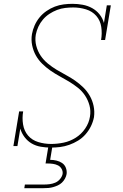

<svg xmlns="http://www.w3.org/2000/svg" viewBox="-20 -763 640 1003"><path d="M246 8Q219 8 193 3.5Q167 -1 145.5 -13.5Q124 -26 108.5 -46.5Q93 -67 86 -91L71 0H50L80 -181H101Q95 -147 100.5 -113Q106 -79 126.5 -55Q147 -31 179.5 -21Q212 -11 247 -11Q280 -11 313 -18Q346 -25 375.5 -43.5Q405 -62 425 -91.5Q445 -121 450 -154Q455 -184 447.5 -212Q440 -240 424.5 -263.5Q409 -287 387 -304.5Q365 -322 341 -336.5Q317 -351 292 -364.5Q267 -378 244 -394Q221 -410 201 -429.5Q181 -449 167.5 -473Q154 -497 148 -526Q142 -555 147 -585Q151 -608 161 -630.5Q171 -653 186.5 -672Q202 -691 223 -705.5Q244 -720 266.5 -728.5Q289 -737 312.5 -740Q336 -743 359 -743Q386 -743 412.5 -738Q439 -733 461.5 -720.5Q484 -708 500 -688Q516 -668 523 -643L538 -735H559L529 -554H508Q514 -588 509 -622Q504 -656 483 -680Q462 -704 429.5 -714Q397 -724 363 -724Q342 -724 320.5 -721.5Q299 -719 278 -711Q257 -703 238 -690.5Q219 -678 204.5 -661Q190 -644 180.5 -623.5Q171 -603 167 -582Q162 -552 169.5 -523.5Q177 -495 192.5 -472Q208 -449 230 -431Q252 -413 276 -398.5Q300 -384 324.5 -371Q349 -358 372 -342Q395 -326 415 -306.5Q435 -287 449 -262.5Q463 -238 469 -209.5Q475 -181 471 -151Q466 -126 455 -103.5Q444 -81 427 -61.5Q410 -42 388 -28.5Q366 -15 342 -6.5Q318 2 294 5Q270 8 246 8ZM107 220 110 201H210Q225 201 240 199Q255 197 269 191Q283 185 293.5 172.5Q304 160 307 146Q309 132 302 119.5Q295 107 283 101Q271 95 257 93Q243 91 229 91H218L233 0H254L242 72Q259 72 275.5 76Q292 80 305 89Q318 98 324 113.5Q330 129 328 146Q326 158 319.5 170Q313 182 303.5 191Q294 200 282 205.5Q270 211 257.5 214.5Q245 218 232.5 219Q220 220 207 220Z"/></svg>

Font: Iosevka Etoile Thin Oblique
Style: Regular
Weight: 100
Italic angle: -9°
Designer: Belleve Invis
Foundry: Belleve Invis
Version: Version 15.5.2; ttfautohint (v1.8.4)